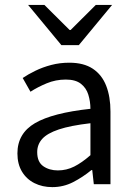

<svg xmlns="http://www.w3.org/2000/svg" viewBox="-20 -755 544 787"><path d="M194.3 12Q153.6 12 121.2 -4.3Q88.8 -20.5 70.1 -51.5Q51.4 -82.4 51.4 -126.2Q51.4 -208 123.4 -250.2Q195.4 -292.3 350.7 -309Q350.5 -339.5 342 -367Q333.5 -394.6 311.5 -411.7Q289.4 -428.9 249.9 -428.9Q208.1 -428.9 171.1 -413.4Q134 -397.9 104.9 -379L73 -435.4Q95.3 -450.4 125 -464.9Q154.7 -479.4 189.9 -488.7Q225.1 -498 264.1 -498Q323.2 -498 360.4 -473.3Q397.6 -448.6 415.2 -403.6Q432.8 -358.6 432.8 -297.7V0H364.5L358.1 -57.9H354.8Q319.7 -29.1 279.8 -8.5Q239.9 12 194.3 12ZM217.2 -56.5Q252.6 -56.5 284.1 -72.3Q315.6 -88.1 350.7 -118.9V-249.9Q269 -240.4 221.3 -224.5Q173.6 -208.6 153 -185.6Q132.5 -162.7 132.5 -131.5Q132.5 -91.2 157.3 -73.8Q182.1 -56.5 217.2 -56.5ZM231.6 -570 95.3 -734.7H162.1L265.4 -632H269.4L372.6 -734.7H439.4L303.1 -570Z"/></svg>

Font: SourceSans3VF
Style: Regular
Weight: 200
Designer: Paul D. Hunt
Foundry: Adobe
Version: Version 3.052;hotconv 1.1.0;makeotfexe 2.6.0